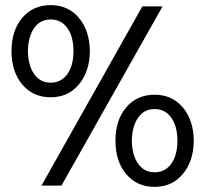

<svg xmlns="http://www.w3.org/2000/svg" viewBox="-20 -725 801 750"><path d="M178 -345Q109 -345 67 -395Q25 -445 25 -525Q25 -606 67 -655.5Q109 -705 178 -705Q246 -705 288 -655.5Q330 -606 331 -525Q330 -445 288 -395Q246 -345 178 -345ZM178 -402Q219 -402 243 -435.5Q267 -469 267 -525Q267 -582 243 -615.5Q219 -649 178 -649Q137 -649 113.5 -615.5Q90 -582 89 -525Q90 -469 113.5 -435.5Q137 -402 178 -402ZM142 0 536 -700H615L220 0ZM584 5Q515 5 473 -45Q431 -95 431 -175Q431 -256 473 -305.5Q515 -355 584 -355Q652 -355 694 -305.5Q736 -256 737 -175Q736 -95 694 -45Q652 5 584 5ZM584 -52Q625 -52 649 -85.5Q673 -119 673 -175Q673 -232 649 -265.5Q625 -299 584 -299Q543 -299 519.5 -265.5Q496 -232 495 -175Q496 -119 519.5 -85.5Q543 -52 584 -52Z"/></svg>

Font: Red Hat Display Medium
Style: Regular
Weight: 500
Designer: Pentagram, MCKL
Foundry: Pentagram, MCKL
Version: Version 1.023